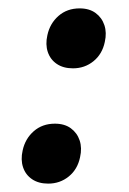

<svg xmlns="http://www.w3.org/2000/svg" viewBox="-20 -431 307 458"><path d="M95 7Q72 7 56.5 -3.5Q41 -14 35 -32Q29 -50 34 -72Q40 -100 60.5 -118Q81 -136 111 -136Q134 -136 149 -125Q164 -114 170 -96Q176 -78 171 -56Q165 -27 144 -10Q123 7 95 7ZM154 -268Q131 -268 115.5 -278.5Q100 -289 94 -307Q88 -325 93 -347Q99 -375 119.5 -393Q140 -411 170 -411Q193 -411 208 -400Q223 -389 229 -371Q235 -353 230 -331Q224 -302 203 -285Q182 -268 154 -268Z"/></svg>

Font: Ysabeau
Style: Bold Italic
Weight: 700
Italic angle: -12°
Designer: Christian Thalmann (Catharsis Fonts)
Version: Version 2.002